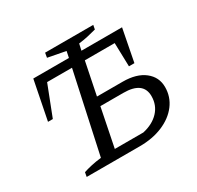

<svg xmlns="http://www.w3.org/2000/svg" viewBox="-149 -865 1062 1036"><g transform="rotate(-30 381.5 -346.5)"><path d="M109 0 114 -27Q135 -34 163.5 -40.5Q192 -47 227 -51L335 -550H180L107 -362H77L125 -604H347L355 -643L245 -664L250 -693H550L545 -667Q515 -659 490.5 -653.5Q466 -648 434 -644L425 -604H678L639 -403H605L601 -550H415L374 -348H534Q620 -348 669 -309.5Q718 -271 718 -209Q718 -148 682 -100.5Q646 -53 583 -26.5Q520 0 440 0ZM316 -55H494Q557 -69 593.5 -108Q630 -147 630 -203Q630 -294 507 -294H364Z"/></g></svg>

Font: Piazzolla SC
Style: Italic
Weight: 400
Italic angle: -11.3°
Designer: Juan Pablo del Peral
Foundry: Huerta Tipografica
Version: Version 1.330